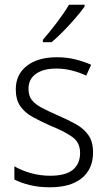

<svg xmlns="http://www.w3.org/2000/svg" viewBox="-20 -785 456 815"><path d="M375 -138Q375 -68 327.5 -29Q280 10 192 10Q144 10 106 0.5Q68 -9 41 -23V-79Q72 -61 111.5 -50Q151 -39 193 -39Q259 -39 289.5 -64.5Q320 -90 320 -136Q320 -179 288.5 -202.5Q257 -226 195 -251Q152 -270 118.5 -288.5Q85 -307 66 -334.5Q47 -362 47 -406Q47 -469 94 -505.5Q141 -542 221 -542Q263 -542 299.5 -533Q336 -524 367 -510L346 -464Q319 -477 286 -485.5Q253 -494 219 -494Q164 -494 132.5 -471.5Q101 -449 101 -408Q101 -378 115.5 -360Q130 -342 157.5 -327.5Q185 -313 226 -295Q268 -277 302 -258Q336 -239 355.5 -211Q375 -183 375 -138ZM339 -757Q324 -736 300 -708Q276 -680 249 -652.5Q222 -625 199 -606H162V-616Q191 -649 222 -690Q253 -731 273 -765H339Z"/></svg>

Font: Noto Sans Myanmar SemiCondensed Light
Style: Regular
Weight: 300
Width: 4
Designer: Monotype Design Team
Foundry: Monotype Imaging Inc.
Version: Version 2.107; ttfautohint (v1.8.4.7-5d5b)